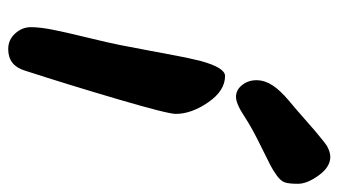

<svg xmlns="http://www.w3.org/2000/svg" viewBox="-194 -624 805 456"><g transform="rotate(90 208.0 -395.5)"><path d="M160 -528Q195 -528 222.5 -488Q250 -448 250 -411Q250 -392 215.5 -274.5Q181 -157 147 -52Q135 -13 96 -13Q74 -13 59 -29.5Q44 -46 44 -67Q44 -88 50 -118.5Q56 -149 68.5 -200Q81 -251 86.5 -279Q92 -307 99.5 -347Q107 -387 112 -413.5Q117 -440 124 -469Q140 -528 160 -528ZM326 -770Q341 -778 352 -778Q376 -778 396 -750.5Q416 -723 416 -701Q416 -679 412.5 -669.5Q409 -660 396.5 -651Q384 -642 372.5 -636Q361 -630 333.5 -616.5Q306 -603 289.5 -594Q273 -585 256 -574Q226 -554 209.5 -554Q193 -554 181.5 -568.5Q170 -583 170 -602.5Q170 -622 182 -640.5Q194 -659 218.5 -679.5Q243 -700 261.5 -716.5Q280 -733 289 -740.5Q298 -748 309 -757Q320 -766 326 -770Z"/></g></svg>

Font: Kalam
Style: Bold
Weight: 700
Version: Version 2.001;PS 1.0;hotconv 1.0.79;makeotf.lib2.5.61930; tt